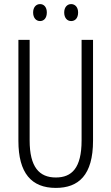

<svg xmlns="http://www.w3.org/2000/svg" viewBox="-20 -909 544 939"><path d="M142 -848C142 -822 156 -806 176 -806C195 -806 209 -821 209 -848C209 -874 195 -889 176 -889C156 -889 142 -873 142 -848ZM294 -848C294 -822 308 -806 328 -806C348 -806 362 -821 362 -848C362 -874 347 -889 328 -889C309 -889 294 -874 294 -848ZM435 -221V-714H379V-222C379 -87 331 -41 253 -41C172 -41 125 -92 125 -222V-714H70V-220C70 -62 134 10 253 10C364 10 435 -52 435 -221Z"/></svg>

Font: Noto Sans Lao ExtraCondensed Light
Style: Regular
Weight: 300
Width: 2
Designer: Monotype Design Team
Foundry: Monotype Imaging Inc.
Version: Version 2.003